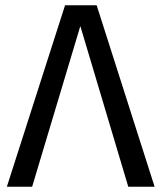

<svg xmlns="http://www.w3.org/2000/svg" viewBox="-20 -709 613 729"><path d="M102 0 285 -610 467 0H567L347 -689H227L6 0Z"/></svg>

Font: FiraGO Unicode
Style: Regular
Weight: 400
Designer: bBox Type
Foundry: bBox Type GmbH
Version: Version 1.001;PS 001.001;hotconv 1.0.88;makeotf.lib2.5.64775